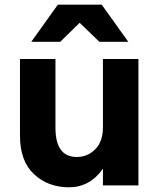

<svg xmlns="http://www.w3.org/2000/svg" viewBox="-20 -789 680 817"><path d="M418 -248V-538H569V0H418V-71Q362 8 273.5 8Q185 8 125 -47.5Q65 -103 65 -212V-538H216V-245Q216 -121 307 -121Q352 -121 385 -153.5Q418 -186 418 -248ZM236 -611H113L226 -769H413L526 -611H403L319 -692Z"/></svg>

Font: Montserrat_am3
Style: Bold
Weight: 700
Designer: Julieta Ulanovsky
Foundry: Julieta Ulanovsky. Armenina letters added by Vahan Hovhannisyan
Version: Version 2.001